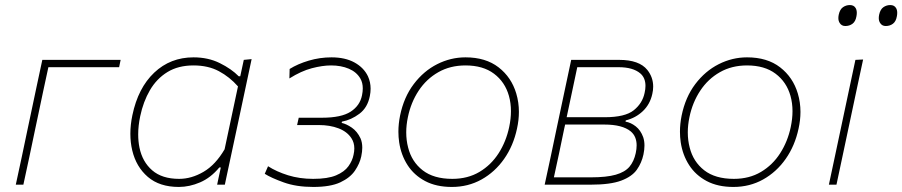

<svg xmlns="http://www.w3.org/2000/svg" viewBox="-20 -731 3572 760"><path d="M42.5 0Q54.5 -56.5 66 -109Q77 -161 89.5 -221L100 -270.5Q113 -332 124.2 -385Q135.5 -438 147.5 -494H457.5L451.5 -465H171.5Q161 -416.5 151.2 -371Q141.5 -325.5 130 -270.5L119.5 -221Q107 -161 96 -109Q84.5 -56.5 72.5 0Z M839.5 0Q842.5 -14 845.5 -28.5L854 -68H848Q814.5 -27.5 772.2 -9.2Q730 9 688 9Q611.5 9 565.2 -30.8Q519 -70.5 503.5 -135.5Q496 -167 496 -201.5Q496 -237 504 -275Q526.5 -383 590.5 -443.5Q654.5 -504 746 -504Q804 -504 850 -481.2Q896 -458.5 925 -429H931L945 -494L976 -497Q963.5 -439.5 952.5 -386.5Q941 -333 928 -271.5L876 -28.5Q873 -14 870 0ZM689 -23Q738 -23 785.5 -50.8Q833 -78.5 869 -140L922 -389Q889 -426.5 846.5 -449.2Q804 -472 746 -472Q685.5 -472 642.8 -445.8Q600 -419.5 573.5 -374Q547 -328.5 535 -271Q527 -233 527 -199Q527 -172 532 -147Q543.5 -90.5 582.5 -56.8Q621.5 -23 689 -23Z M1220 9Q1153 9 1103 -9Q1053 -27 1028 -43L1041 -73Q1074.5 -51.5 1120.2 -37.2Q1166 -23 1219.5 -23Q1277.5 -23 1310.5 -37Q1343.5 -51 1359.2 -73Q1375 -95 1379.5 -118.5Q1382.5 -131.5 1382.5 -143.5Q1382.5 -166.5 1371 -184Q1354 -210 1320 -223Q1286 -236 1242.5 -236H1156L1162.5 -265H1254.5Q1331 -265 1368 -289Q1405 -313 1413 -354Q1416 -368.5 1416 -381Q1416 -403.5 1406.5 -420Q1391.5 -446 1360.8 -459Q1330 -472 1290.5 -472Q1256.5 -472 1214.5 -461Q1172.5 -450 1125.5 -420.5L1126.5 -458Q1158.5 -478 1202.2 -491Q1246 -504 1292 -504Q1346 -504 1383 -483.8Q1420 -463.5 1436.5 -429Q1447 -406 1447 -380Q1447 -366 1444 -351Q1435 -305 1402.8 -280.8Q1370.5 -256.5 1333.5 -249.5L1332.5 -244.5Q1351 -240.5 1372.5 -225.8Q1394 -211 1407 -183.5Q1414 -167.5 1414 -146.5Q1414 -131 1410 -112Q1404 -83.5 1385 -55.5Q1366 -27.5 1327 -9.2Q1288 9 1220 9Z M1768.5 9Q1707 9 1663 -14.2Q1619 -37.5 1593.2 -77.5Q1567.5 -117.5 1560 -168Q1557 -188.5 1557 -209.5Q1557 -240.5 1563.5 -273Q1578.5 -346.5 1617.8 -398.2Q1657 -450 1710.5 -477Q1764 -504 1822.5 -504Q1902.5 -504 1953.5 -464.5Q2004.5 -425 2023.5 -361Q2034 -326 2034 -288Q2034 -256 2026.5 -222Q2012 -154 1975.5 -102Q1939 -50 1886 -20.5Q1833 9 1768.5 9ZM1770.5 -23Q1831.5 -23 1877.8 -50.5Q1924 -78 1953.8 -124.5Q1983.5 -171 1995.5 -228Q2002.5 -261 2002.5 -291Q2002.5 -323 1994.5 -351.5Q1979 -406.5 1935.5 -439.2Q1892 -472 1822.5 -472Q1762 -472 1715 -445.2Q1668 -418.5 1637.2 -372Q1606.5 -325.5 1594.5 -267Q1588 -236 1588 -207Q1588 -175.5 1595.5 -147Q1609.5 -91 1653 -57Q1696.5 -23 1770.5 -23Z M2136 0Q2148 -56.5 2159.5 -109Q2170.5 -161 2183 -221L2193.5 -270.5Q2206.5 -332 2217.8 -385Q2229 -438 2241 -494H2431Q2510.5 -494 2542.5 -454Q2565.5 -425 2565.5 -388Q2565.5 -374 2562 -359Q2553 -318 2524.5 -291Q2496 -264 2457 -254.5L2456 -249.5Q2477 -246 2496.5 -230.8Q2516 -215.5 2526 -188Q2531 -173 2531 -155Q2531 -138.5 2527 -119.5Q2520 -86.5 2500.8 -59.2Q2481.5 -32 2438.8 -16Q2396 0 2318 0ZM2265 -465Q2254.5 -416.5 2245 -370.5Q2235.5 -325.5 2224.5 -274L2223 -267H2374Q2454 -267 2488.5 -294.5Q2523 -322 2531.5 -363Q2535 -378 2535 -391Q2535 -423 2514.5 -440.5Q2485.5 -465 2429 -465ZM2172.5 -29H2318Q2381 -29 2417.5 -39.5Q2454 -50 2471.8 -71.2Q2489.5 -92.5 2496.5 -125Q2500 -141.5 2500 -155.5Q2500 -191.5 2476.5 -211Q2443.5 -238 2372 -238H2217L2213.5 -222.5Q2202.5 -169.5 2193 -124Q2183 -78.5 2172.5 -29Z M2883 9Q2821.5 9 2777.5 -14.2Q2733.5 -37.5 2707.8 -77.5Q2682 -117.5 2674.5 -168Q2671.5 -188.5 2671.5 -209.5Q2671.5 -240.5 2678 -273Q2693 -346.5 2732.2 -398.2Q2771.5 -450 2825 -477Q2878.5 -504 2937 -504Q3017 -504 3068 -464.5Q3119 -425 3138 -361Q3148.5 -326 3148.5 -288Q3148.5 -256 3141 -222Q3126.5 -154 3090 -102Q3053.5 -50 3000.5 -20.5Q2947.5 9 2883 9ZM2885 -23Q2946 -23 2992.2 -50.5Q3038.5 -78 3068.2 -124.5Q3098 -171 3110 -228Q3117 -261 3117 -291Q3117 -323 3109 -351.5Q3093.5 -406.5 3050 -439.2Q3006.5 -472 2937 -472Q2876.5 -472 2829.5 -445.2Q2782.5 -418.5 2751.8 -372Q2721 -325.5 2709 -267Q2702.5 -236 2702.5 -207Q2702.5 -175.5 2710 -147Q2724 -91 2767.5 -57Q2811 -23 2885 -23Z M3261 0Q3273 -56.5 3284 -108Q3295 -159.5 3308 -221L3318.5 -270.5Q3331.5 -332 3342.8 -385Q3354 -438 3366 -494L3396.5 -495.5Q3384 -438 3373 -386Q3362 -333.5 3348.5 -270.5L3338 -221Q3325 -159.5 3314 -108Q3303 -56.5 3291 0ZM3486 -628Q3471 -628 3463.5 -640.5Q3458.5 -648.5 3458.5 -659.5Q3458.5 -666 3460 -673Q3464.5 -694 3476.8 -702.5Q3489 -711 3504 -711Q3520 -711 3527 -699Q3531.5 -691.5 3531.5 -680Q3531.5 -673.5 3530 -666Q3526.5 -646 3514.5 -637Q3502.5 -628 3486 -628ZM3326 -628Q3311 -628 3303.5 -640.5Q3298.5 -648.5 3298.5 -659.5Q3298.5 -666 3300 -673Q3304.5 -694 3316.8 -702.5Q3329 -711 3344 -711Q3360 -711 3367 -699Q3371.5 -691.5 3371.5 -680Q3371.5 -673.5 3370 -666Q3366.5 -646 3354.5 -637Q3342.5 -628 3326 -628Z"/></svg>

Font: Heraclito Thin
Style: Italic
Weight: 100
Italic angle: -12°
Designer: Kostas Bartsokas (font) & Cristiano Sobral (main changes)
Foundry: Kostas Bartsokas (font) & Cristiano Sobral (main changes)
Version: Version 1.00;July 8, 2020;FontCreator 13.0.0.2655 64-bit